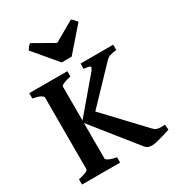

<svg xmlns="http://www.w3.org/2000/svg" viewBox="-204 -989 1027 1119"><g transform="rotate(-30 309.5 -429.0)"><path d="M585.9 -579.6Q554.7 -575.7 540 -570.6Q525.4 -565.4 510.3 -549.3L285.6 -314H203.1L391.6 -536.1Q413.6 -562.5 409.2 -569.3Q404.8 -576.2 366.2 -579.6V-615.2H585.9ZM617.2 -25.4Q598.1 -19.5 574 -12Q549.8 -4.4 527.1 1.2Q504.4 6.8 488.8 6.8Q474.1 6.8 463.4 2.4Q452.6 -2 442.9 -14.2L203.1 -314L280.3 -352.1L536.1 -80.6Q551.8 -63.5 570.1 -60.8Q588.4 -58.1 613.8 -61ZM21 0V-35.6Q87.9 -49.3 87.9 -65.4V-549.3Q87.9 -555.2 72 -564Q56.2 -572.8 21 -579.6V-615.2H277.3V-579.6Q210 -565.4 210 -549.3V-65.4Q210 -59.6 225.8 -51Q241.7 -42.5 277.3 -35.6V0ZM341.3 -675.8H274.4L142.6 -832Q148.9 -841.3 155.8 -851.3Q162.6 -861.3 171.4 -865.2L308.6 -787.1L444.8 -865.2Q452.6 -861.3 461.7 -851.3Q470.7 -841.3 477.5 -832Z"/></g></svg>

Font: Gentium Plus
Style: Bold
Weight: 700
Designer: Victor Gaultney, Annie Olsen, Iska Routamaa, Becca Hirsbrunner
Foundry: SIL International
Version: Version 6.101